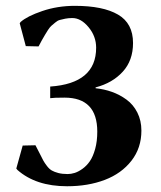

<svg xmlns="http://www.w3.org/2000/svg" viewBox="-20 -630 554 661"><path d="M212.9 -30.8C200.5 -30.8 189.8 -32 180.7 -34.4C171.5 -36.9 164.1 -39.7 158.4 -43C152.8 -46.2 147.1 -51.4 141.6 -58.6C136.1 -65.8 131.8 -72.1 128.9 -77.6L116.2 -102.5C110.7 -113.6 106 -122.7 102.1 -129.9L58.1 -128.9L36.1 -49.8L40 -44.9C82.4 -7.5 139.3 11.2 210.9 11.2C259.1 11.2 302.4 3.9 340.8 -10.7C379.2 -25.4 409.8 -47.4 432.6 -76.7C455.4 -106 466.8 -140.5 466.8 -180.2C466.8 -203.3 462.2 -224 452.9 -242.4C443.6 -260.8 431.2 -275.7 415.5 -287.1C399.9 -298.5 383.1 -307.4 365.2 -313.7C347.3 -320.1 328.6 -324.2 309.1 -326.2V-329.1C347.8 -339.2 379 -357.2 402.6 -383.1C426.2 -408.9 438 -441.9 438 -481.9C438 -527.2 420.7 -559.8 386.2 -579.8C351.7 -599.9 302.2 -609.9 237.8 -609.9C197.8 -609.9 160.3 -603.9 125.5 -592C90.7 -580.2 65.8 -567.5 50.8 -554.2L47.9 -549.8L68.8 -471.2L112.8 -470.2L124 -491.2L135.3 -510.7C137.2 -514.3 140.5 -519.7 145.3 -526.9C150 -534 154 -538.9 157.2 -541.5L169.9 -552.2C175.1 -556.8 180.4 -559.8 185.8 -561.3C191.2 -562.7 197.5 -564.2 204.8 -565.7C212.2 -567.1 220.2 -567.9 229 -567.9C248.9 -567.9 267.5 -557.4 284.9 -536.4C302.3 -515.4 311 -491.9 311 -465.8C311 -383.8 258.3 -339.2 152.8 -332V-292C161 -293.3 177.4 -293.9 202.1 -293.9C277.3 -293.9 314.9 -254.9 314.9 -176.8C314.9 -154.6 312.5 -134.8 307.6 -117.2C302.7 -99.6 296.6 -85.5 289.3 -75C282 -64.4 273.5 -55.7 263.9 -48.8C254.3 -42 245.4 -37.3 237.1 -34.7C228.8 -32.1 220.7 -30.8 212.9 -30.8Z"/></svg>

Font: Linux Biolinum G
Style: Bold
Weight: 700
Designer: Philipp H. Poll
Foundry: Philipp H. Poll
Version: Version 1.1.0